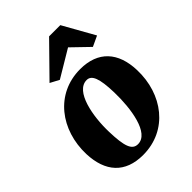

<svg xmlns="http://www.w3.org/2000/svg" viewBox="-234 -929 1053 1053"><g transform="rotate(-45 292.0 -402.5)"><path d="M29.8 -214.4C35.2 -72.3 107.4 9.8 246.6 9.8C438.5 9.8 558.6 -151.4 552.2 -343.3C547.9 -485.4 473.6 -567.9 335 -567.9C143.1 -567.9 23.4 -406.2 29.8 -214.4ZM268.6 -52.2C222.7 -52.2 207.5 -98.6 204.1 -212.4C200.2 -335.9 230 -500.5 317.9 -500.5C356 -500.5 374 -458 377 -345.2C380.4 -217.8 356 -52.2 268.6 -52.2ZM214.8 -605 372.6 -699.2 470.7 -604.5 531.2 -632.8 428.7 -815.4H341.8L162.6 -632.8Z"/></g></svg>

Font: Merriweather
Style: Heavy Italic
Weight: 900
Italic angle: -7.5°
Designer: Eben Sorkin
Foundry: Eben Sorkin
Version: Version 1.001